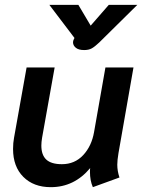

<svg xmlns="http://www.w3.org/2000/svg" viewBox="-20 -764 588 794"><path d="M34 -148Q34 -173 38 -194L90 -485H206L154 -194Q151 -176 151 -162Q151 -123 171.5 -104Q192 -85 236 -85Q289 -85 324 -122.5Q359 -160 369 -218L416 -485H532L470 -131Q465 -101 465 -83Q465 -57 474 -30L364 10Q352 -17 352 -54Q352 -64 353 -69Q287 10 190 10Q119 10 76.5 -32.5Q34 -75 34 -148ZM282 -589Q282 -595 285 -601L288 -607L184 -744H304L355 -658L430 -744H548L390 -588Q372 -571 359.5 -564Q347 -557 328 -557Q305 -557 293.5 -566.5Q282 -576 282 -589Z"/></svg>

Font: Niramit SemiBold
Style: Italic
Weight: 600
Italic angle: -10°
Designer: Katatrad Aksorn Co.,Ltd.
Foundry: Cadson Demak Co.,Ltd.
Version: Version 1.001; ttfautohint (v1.6)